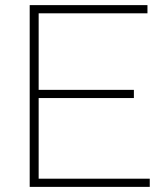

<svg xmlns="http://www.w3.org/2000/svg" viewBox="-20 -730 655 750"><path d="M565 -32V0H96V-710H556V-678H131V-379H503V-347H131V-32Z"/></svg>

Font: Raleway Thin ExtraLight
Style: Regular
Weight: 250
Version: Version 4.026